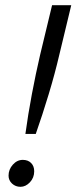

<svg xmlns="http://www.w3.org/2000/svg" viewBox="-20 -713 295 741"><path d="M78 -196Q88 -270 103 -349.5Q118 -429 135 -502L181 -693H255L209 -502Q192 -429 168 -349.5Q144 -270 118 -196ZM59 8Q40 8 26.5 -4.5Q13 -17 13 -35Q13 -59 29.5 -77.5Q46 -96 68 -96Q88 -96 100 -84Q112 -72 112 -52Q112 -27 95.5 -9.5Q79 8 59 8Z"/></svg>

Font: Ubuntu Sans Condensed
Style: Italic
Weight: 400
Width: 3
Italic angle: -13.5°
Designer: Dalton Maag Ltd
Foundry: Dalton Maag Ltd
Version: Version 1.006; ttfautohint (v1.8.4.7-5d5b)